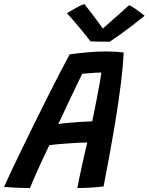

<svg xmlns="http://www.w3.org/2000/svg" viewBox="-62 -921 734 948"><path d="M86 7.5Q72 7.5 47.2 6.8Q22.5 6 -2.2 4.8Q-27 3.5 -42 2Q-30 -25.5 -7.8 -72.8Q14.5 -120 43.2 -179.2Q72 -238.5 104 -303.5Q136 -368.5 168.2 -432.8Q200.5 -497 229.8 -553.8Q259 -610.5 282 -652.5Q320.5 -658 368.5 -662.5Q416.5 -667 462.5 -667Q508 -667 549 -661.5Q546 -603 535.8 -515.8Q525.5 -428.5 504.5 -302.2Q483.5 -176 449.5 -0.5Q435.5 1.5 412.2 3.5Q389 5.5 364.2 6.5Q339.5 7.5 320 7.5Q323 -10.5 329.2 -40Q335.5 -69.5 342.8 -103Q350 -136.5 357 -167Q364 -197.5 369 -217.5Q349 -217.5 320.2 -215.8Q291.5 -214 262.5 -212Q233.5 -210 211.2 -207.8Q189 -205.5 181.5 -204Q152.5 -144 125.8 -85Q99 -26 86 7.5ZM226 -308.5Q242.5 -311.5 273.2 -314.2Q304 -317 337 -319.2Q370 -321.5 393.5 -322Q396.5 -336 403 -368.5Q409.5 -401 417 -439.5Q424.5 -478 430.5 -512Q436.5 -546 438.5 -563Q428 -563 408.2 -561.8Q388.5 -560.5 370 -559Q351.5 -557.5 344 -556.5Q335 -539 316 -499.2Q297 -459.5 273 -409Q249 -358.5 226 -308.5ZM575.5 -895.5Q588 -890 604.5 -878.8Q621 -867.5 634.5 -857Q648 -846.5 652 -843Q583.5 -788 540.8 -757.5Q498 -727 480 -715Q470.5 -715 452.8 -715.2Q435 -715.5 416.2 -715.8Q397.5 -716 385 -716.5Q358.5 -751 329.5 -785.8Q300.5 -820.5 268.5 -856Q282.5 -864.5 308.5 -879.5Q334.5 -894.5 354.5 -901Q372 -879.5 390.5 -855Q409 -830.5 424.2 -810Q439.5 -789.5 446 -780Q458.5 -791.5 481.2 -811.5Q504 -831.5 529.5 -854Q555 -876.5 575.5 -895.5Z"/></svg>

Font: Grandstander Medium
Style: Italic
Weight: 500
Italic angle: -15°
Designer: Tyler Finck
Foundry: Etcetera Type Co
Version: Version 1.200; ttfautohint (v1.8.3)